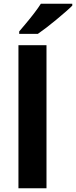

<svg xmlns="http://www.w3.org/2000/svg" viewBox="-20 -1000 404 1020"><path d="M227 0H78V-760H227ZM364 -970Q350 -956 327 -936Q304 -916 277.5 -894Q251 -872 225.5 -852.5Q200 -833 181 -820H82V-833Q98 -852 119.5 -877.5Q141 -903 162 -930.5Q183 -958 197 -980H364Z"/></svg>

Font: Noto Sans Adlam
Style: Regular
Weight: 400
Designer: Mark Jamra, Neil Patel
Foundry: JamraPatel LLC
Version: Version 3.001